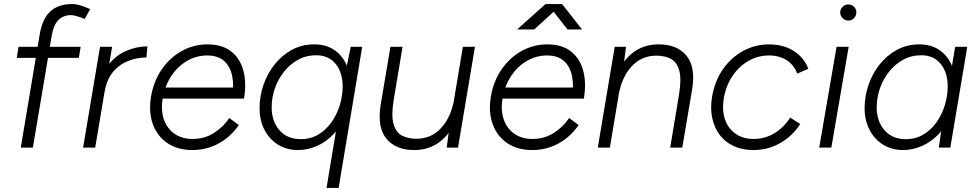

<svg xmlns="http://www.w3.org/2000/svg" viewBox="-20 -732 4849 952"><path d="M83 0 177 -562Q190 -639 229.5 -675.5Q269 -712 339 -712Q356 -712 377.5 -705.5Q399 -699 427 -687L400 -638Q375 -648 358.5 -652.5Q342 -657 333 -657Q293 -657 269 -632Q245 -607 237 -558L143 0ZM63 -445 72 -500H380L371 -445Z M392 0 476 -500H536L452 0ZM463 -276Q477 -357 515 -407Q553 -457 605 -479.5Q657 -502 711 -502L706 -447Q662 -447 618.5 -431Q575 -415 542.5 -378Q510 -341 499 -278Z M934 12Q861 12 810.5 -22Q760 -56 738 -116Q716 -176 729 -254Q742 -330 782 -388Q822 -446 881 -479Q940 -512 1009 -512Q1081 -512 1125.5 -477.5Q1170 -443 1186.5 -382.5Q1203 -322 1190 -243H1130Q1141 -306 1131.5 -354Q1122 -402 1091.5 -429.5Q1061 -457 1008 -457Q954 -457 907.5 -430Q861 -403 829.5 -355.5Q798 -308 787 -246Q777 -186 792.5 -140.5Q808 -95 845 -69Q882 -43 935 -43Q994 -43 1040.5 -72.5Q1087 -102 1117 -147L1164 -112Q1139 -75 1104 -47Q1069 -19 1026 -3.5Q983 12 934 12ZM768 -243 777 -298H1156L1147 -243Z M1599 200 1700 -407 1719 -500H1776L1659 200ZM1458 12Q1402 12 1359 -14.5Q1316 -41 1291.5 -88Q1267 -135 1267 -196Q1267 -255 1286.5 -311.5Q1306 -368 1342 -413Q1378 -458 1427.5 -485Q1477 -512 1538 -512Q1594 -512 1634 -486.5Q1674 -461 1696 -415Q1718 -369 1718 -308Q1718 -228 1695.5 -168Q1673 -108 1635 -68Q1597 -28 1551 -8Q1505 12 1458 12ZM1471 -42Q1520 -42 1558.5 -65Q1597 -88 1624 -126.5Q1651 -165 1665 -211Q1679 -257 1679 -303Q1679 -373 1644 -415.5Q1609 -458 1548 -458Q1498 -458 1457.5 -435.5Q1417 -413 1387.5 -375.5Q1358 -338 1342.5 -292.5Q1327 -247 1327 -200Q1327 -130 1366 -86Q1405 -42 1471 -42Z M2195 0 2207 -92 2275 -500H2335L2251 0ZM1868 -216 1916 -500H1976L1933 -242ZM1933 -242Q1919 -159 1931.5 -116.5Q1944 -74 1974.5 -59Q2005 -44 2045 -44Q2118 -44 2167.5 -97.5Q2217 -151 2233 -245L2270 -241Q2257 -161 2225 -104.5Q2193 -48 2145 -18Q2097 12 2033 12Q1942 12 1895.5 -45Q1849 -102 1868 -216Z M2619 12Q2546 12 2495.5 -22Q2445 -56 2423 -116Q2401 -176 2414 -254Q2427 -330 2467 -388Q2507 -446 2566 -479Q2625 -512 2694 -512Q2766 -512 2810.5 -477.5Q2855 -443 2871.5 -382.5Q2888 -322 2875 -243H2815Q2826 -306 2816.5 -354Q2807 -402 2776.5 -429.5Q2746 -457 2693 -457Q2639 -457 2592.5 -430Q2546 -403 2514.5 -355.5Q2483 -308 2472 -246Q2462 -186 2477.5 -140.5Q2493 -95 2530 -69Q2567 -43 2620 -43Q2679 -43 2725.5 -72.5Q2772 -102 2802 -147L2849 -112Q2824 -75 2789 -47Q2754 -19 2711 -3.5Q2668 12 2619 12ZM2453 -243 2462 -298H2841L2832 -243ZM2544 -586 2685 -712H2766V-711L2629 -586ZM2794 -586 2695 -712H2697H2767L2866 -586Z M2944 0 3028 -500H3084L3072 -408L3004 0ZM3303 0 3346 -258 3411 -284 3363 0ZM3346 -258Q3360 -341 3347.5 -383.5Q3335 -426 3305 -441Q3275 -456 3234 -456Q3161 -456 3111.5 -402.5Q3062 -349 3046 -255L3009 -259Q3023 -339 3054.5 -395.5Q3086 -452 3134.5 -482Q3183 -512 3246 -512Q3338 -512 3384.5 -455Q3431 -398 3411 -284Z M3716 12Q3661 12 3618.5 -7.5Q3576 -27 3549 -62.5Q3522 -98 3511.5 -147Q3501 -196 3511 -254Q3524 -330 3564 -388Q3604 -446 3664 -479Q3724 -512 3794 -512Q3842 -512 3880.5 -497Q3919 -482 3946.5 -455Q3974 -428 3988 -391L3933 -367Q3917 -410 3880.5 -433.5Q3844 -457 3793 -457Q3738 -457 3691 -430Q3644 -403 3612 -355.5Q3580 -308 3569 -246Q3559 -186 3574.5 -140.5Q3590 -95 3627 -69Q3664 -43 3717 -43Q3773 -43 3820 -71.5Q3867 -100 3898 -149L3948 -117Q3908 -56 3847.5 -22Q3787 12 3716 12Z M4042 0 4128 -500H4188L4102 0ZM4186 -630Q4170 -630 4158 -642Q4146 -654 4146 -670Q4146 -687 4158 -698.5Q4170 -710 4186 -710Q4203 -710 4214.5 -698.5Q4226 -687 4226 -670Q4226 -654 4214.5 -642Q4203 -630 4186 -630Z M4635 0 4648 -93 4716 -500H4776L4692 0ZM4458 12Q4402 12 4359 -14.5Q4316 -41 4291.5 -88Q4267 -135 4267 -196Q4267 -255 4286.5 -311.5Q4306 -368 4342 -413Q4378 -458 4427.5 -485Q4477 -512 4538 -512Q4594 -512 4634 -486.5Q4674 -461 4696 -415Q4718 -369 4718 -308Q4718 -228 4695.5 -168Q4673 -108 4635 -68Q4597 -28 4551 -8Q4505 12 4458 12ZM4471 -42Q4520 -42 4558.5 -65Q4597 -88 4624 -126.5Q4651 -165 4665 -211Q4679 -257 4679 -303Q4679 -373 4644 -415.5Q4609 -458 4548 -458Q4498 -458 4457.5 -435.5Q4417 -413 4387.5 -375.5Q4358 -338 4342.5 -292.5Q4327 -247 4327 -200Q4327 -130 4366 -86Q4405 -42 4471 -42Z"/></svg>

Font: Figtree Light Light
Style: Italic
Weight: 300
Italic angle: -9.5°
Version: Version 2.000